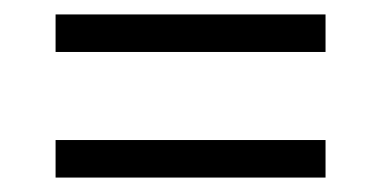

<svg xmlns="http://www.w3.org/2000/svg" viewBox="-20 -403 536 266"><path d="M431 -383V-331H57V-383ZM431 -209V-157H57V-209Z"/></svg>

Font: Gemunu Libre ExtraLight Light
Style: Regular
Weight: 300
Version: Version 1.100